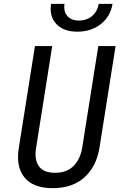

<svg xmlns="http://www.w3.org/2000/svg" viewBox="-20 -970 640 1000"><path d="M254 10Q152 10 107 -46.5Q62 -103 78 -200L162 -730H252L168 -200Q158 -140 182 -105Q206 -70 267 -70Q327 -70 362.5 -105Q398 -140 408 -200L492 -730H582L498 -200Q482 -102 419.5 -46Q357 10 254 10ZM383 -805Q311 -805 273.5 -845Q236 -885 246 -950H316Q310 -911 330.5 -887Q351 -863 391 -863Q432 -863 460 -887Q488 -911 494 -950H566Q556 -885 505.5 -845Q455 -805 383 -805Z"/></svg>

Font: JetBrains Mono NL
Style: Italic
Weight: 400
Italic angle: -9°
Monospace: yes
Designer: Philipp Nurullin, Konstantin Bulenkov
Foundry: JetBrains
Version: Version 2.305; ttfautohint (v1.8.4.7-5d5b)